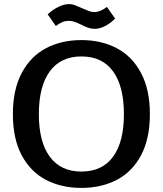

<svg xmlns="http://www.w3.org/2000/svg" viewBox="-20 -905 796 939"><path d="M378 -784Q359 -793 345.5 -798Q332 -803 317 -803Q299 -803 285 -797Q271 -791 253 -778L213 -835Q237 -857 265 -871Q293 -885 317 -885Q332 -885 345.5 -880Q359 -875 381 -865Q404 -855 416 -850.5Q428 -846 442 -846Q470 -846 503 -871L543 -814Q519 -790 493 -777Q467 -764 443 -764Q427 -764 412 -769Q397 -774 378 -784ZM43 -347Q43 -467 86.5 -548.5Q130 -630 205.5 -669.5Q281 -709 378 -709Q475 -709 550.5 -669.5Q626 -630 669.5 -548.5Q713 -467 713 -347Q713 -226 669.5 -145Q626 -64 550.5 -25Q475 14 378 14Q281 14 205.5 -25Q130 -64 86.5 -145Q43 -226 43 -347ZM586 -347Q586 -483 533 -556Q480 -629 378 -629Q277 -629 223.5 -556Q170 -483 170 -347Q170 -211 223.5 -138.5Q277 -66 378 -66Q480 -66 533 -138.5Q586 -211 586 -347Z"/></svg>

Font: Maitree Semibold
Style: Regular
Weight: 600
Designer: CadsonDemak Team
Foundry: CadsonDemak
Version: Version 1.000